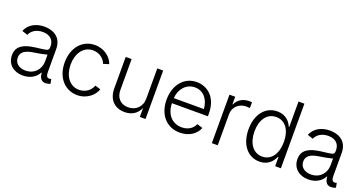

<svg xmlns="http://www.w3.org/2000/svg" viewBox="-39 -1374 3836 2032"><g transform="rotate(20 1879.0 -358.0)"><path d="M227.1 12.2C319.8 12.2 378.4 -35.2 402.8 -84.5H407.7C410.2 -25.9 436.5 5.9 480 5.9C499.5 5.9 516.6 2 534.7 -5.4L524.9 -57.1C514.6 -53.2 509.8 -52.7 500 -52.7C476.6 -52.7 465.8 -74.2 465.8 -114.3V-370.6C465.8 -515.1 356 -553.2 270.5 -553.2C185.5 -553.2 99.6 -518.6 63 -430.2L126.5 -408.7C145.5 -454.1 193.8 -494.1 272 -494.1C353.5 -494.1 399.9 -449.7 399.9 -376.5C399.9 -347.7 394 -335.9 372.6 -329.6C345.7 -323.7 308.6 -319.8 257.3 -313.5C134.3 -298.3 47.4 -260.7 47.4 -152.8C47.4 -46.9 127.9 12.2 227.1 12.2ZM236.8 -46.9C166 -46.9 113.8 -84.5 113.8 -149.9C113.8 -214.4 166.5 -244.1 257.8 -257.3C303.2 -263.7 361.3 -274.4 399.9 -285.2V-209.5C399.9 -120.6 335.9 -46.9 236.8 -46.9Z M839.4 10.3C951.2 10.3 1028.8 -64 1049.8 -131.3L987.3 -150.9C975.1 -108.9 924.3 -49.3 839.4 -49.3C728 -49.3 665 -148.9 665 -270.5C665 -393.1 728 -493.2 839.4 -493.2C922.9 -493.2 972.7 -435.1 984.9 -394.5L1047.9 -414.1C1026.4 -481 949.7 -553.2 839.4 -553.2C697.3 -553.2 598.1 -438 598.1 -270.5C598.1 -104.5 697.3 10.3 839.4 10.3Z M1372.6 7.3C1445.8 7.3 1509.3 -24.4 1543 -101.1V0H1607.4V-545.9H1541V-205.6C1541 -111.8 1476.1 -53.2 1390.1 -53.2C1306.2 -53.2 1252 -108.4 1252 -197.8V-545.9H1185.5V-192.9C1185.5 -63.5 1261.7 7.3 1372.6 7.3Z M1995.6 11.7C2105.5 11.7 2179.7 -47.9 2204.6 -116.7L2141.6 -136.7C2121.6 -88.9 2072.8 -47.9 1996.1 -47.9C1885.7 -47.9 1815.4 -128.9 1812.5 -252.9H2217.8V-281.7C2217.8 -467.3 2105 -553.2 1985.4 -553.2C1842.8 -553.2 1746.1 -434.6 1746.1 -269.5C1746.1 -104 1842.8 11.7 1995.6 11.7ZM1813 -310.1C1818.8 -411.1 1886.7 -493.7 1985.4 -493.7C2083 -493.7 2144 -416.5 2151.4 -310.1Z M2354 0H2420.4V-350.1C2420.4 -430.7 2481.9 -489.3 2566.4 -489.3C2584 -489.3 2600.6 -486.8 2605.5 -485.8V-552.2L2571.8 -553.2C2503.9 -553.2 2445.3 -516.6 2423.3 -460.9H2418.5V-545.9H2354Z M2892.6 11.7C2991.2 11.7 3038.6 -51.3 3060.1 -102.1H3067.4V0H3131.8V-727.5H3065.4V-440.9H3060.1C3038.6 -490.7 2992.7 -553.2 2892.6 -553.2C2759.3 -553.2 2668.5 -439.9 2668.5 -271.5C2668.5 -101.6 2758.8 11.7 2892.6 11.7ZM2901.4 -48.3C2794.9 -48.3 2735.4 -146.5 2735.4 -272C2735.4 -397 2793.9 -493.2 2901.4 -493.2C3006.8 -493.2 3066.4 -401.9 3066.4 -272C3066.4 -141.6 3005.9 -48.3 2901.4 -48.3Z M3442.4 12.2C3535.2 12.2 3593.8 -35.2 3618.2 -84.5H3623C3625.5 -25.9 3651.9 5.9 3695.3 5.9C3714.8 5.9 3731.9 2 3750 -5.4L3740.2 -57.1C3730 -53.2 3725.1 -52.7 3715.3 -52.7C3691.9 -52.7 3681.2 -74.2 3681.2 -114.3V-370.6C3681.2 -515.1 3571.3 -553.2 3485.8 -553.2C3400.9 -553.2 3314.9 -518.6 3278.3 -430.2L3341.8 -408.7C3360.8 -454.1 3409.2 -494.1 3487.3 -494.1C3568.8 -494.1 3615.2 -449.7 3615.2 -376.5C3615.2 -347.7 3609.4 -335.9 3587.9 -329.6C3561 -323.7 3523.9 -319.8 3472.7 -313.5C3349.6 -298.3 3262.7 -260.7 3262.7 -152.8C3262.7 -46.9 3343.3 12.2 3442.4 12.2ZM3452.1 -46.9C3381.3 -46.9 3329.1 -84.5 3329.1 -149.9C3329.1 -214.4 3381.8 -244.1 3473.1 -257.3C3518.6 -263.7 3576.7 -274.4 3615.2 -285.2V-209.5C3615.2 -120.6 3551.3 -46.9 3452.1 -46.9Z"/></g></svg>

Font: Raveo Light
Style: Regular
Weight: 300
Designer: Jakub Foglar, Rasmus Andersson (Inter)
Foundry: Jakubfoglar.com
Version: Version 1.100;Glyphs 3.2.3 (3260)